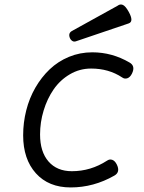

<svg xmlns="http://www.w3.org/2000/svg" viewBox="-20 -823 640 854"><path d="M83 -221.2Q83 -115.2 139.6 -52.2Q196.3 10.7 294.4 10.7Q396.5 10.7 488.8 -42Q516.1 -57.6 499.5 -91.3Q491.2 -107.9 479.2 -112.1Q467.3 -116.2 456.1 -108.4Q383.8 -61.5 299.8 -61.5Q233.4 -61.5 195.8 -104.7Q158.2 -147.9 158.2 -225.1Q158.2 -279.3 174.1 -331.5Q189.9 -383.8 218.5 -425.3Q247.1 -466.8 290.5 -492.4Q334 -518.1 385.3 -518.1Q463.9 -518.1 523.4 -478.5Q534.2 -470.7 546.4 -474.9Q558.6 -479 566.9 -495.6Q583.5 -529.3 556.2 -544.9Q478.5 -590.3 390.6 -590.3Q335.4 -590.3 286.6 -570.1Q237.8 -549.8 200.9 -514.6Q164.1 -479.5 137.2 -432.9Q110.4 -386.2 96.7 -332Q83 -277.8 83 -221.2ZM299.8 -685.1Q282.7 -675.3 290.5 -654.8Q293.9 -646 301.3 -641.1Q308.6 -636.2 317.4 -639.2L552.2 -718.8Q576.7 -727.1 552.2 -771Q538.1 -796.4 526.1 -801.3Q514.2 -806.2 502.9 -797.4Z"/></svg>

Font: Courier Prime Code
Style: Italic
Weight: 400
Italic angle: -10°
Designer: Alan Dague-Greene
Foundry: Quote-Unquote Apps
Version: Version 3.18